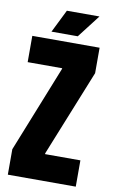

<svg xmlns="http://www.w3.org/2000/svg" viewBox="-90 -852 532 899"><g transform="rotate(10 175.5 -402.0)"><path d="M14 -121 178 -532V-535H14V-660H334V-539L169 -129V-125H337V0H14ZM99 -695 153 -804H308L224 -695Z"/></g></svg>

Font: Bricolage Grotesque 96pt Condensed ExBd
Style: Regular
Weight: 800
Width: 3
Designer: Mathieu Triay
Foundry: Atelier Triay
Version: Version 1.001;Glyphs 3.2 (3207)